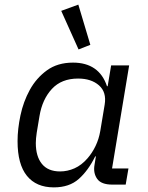

<svg xmlns="http://www.w3.org/2000/svg" viewBox="-20 -799 640 831"><path d="M213 12Q137 12 96.5 -38Q56 -88 56 -188Q56 -240 68.5 -299.5Q81 -359 109 -410Q137 -461 183 -494.5Q229 -528 296 -528Q352 -528 389 -502.5Q426 -477 443 -426H446L461 -516H539L465 -70H536L524 0H466Q418 0 400.5 -25Q383 -50 389 -85L395 -122H392Q362 -61 321 -24.5Q280 12 213 12ZM240 -57Q272 -57 302.5 -70.5Q333 -84 359 -114Q379 -137 393.5 -167Q408 -197 414 -232L433 -346Q442 -400 408.5 -429.5Q375 -459 318 -459Q246 -459 204.5 -414Q163 -369 151 -297L139 -225Q137 -211 136 -200.5Q135 -190 135 -180Q135 -122 161.5 -89.5Q188 -57 240 -57ZM245 -752 319 -779 371 -605 320 -585Z"/></svg>

Font: IBM Plex Mono
Style: Italic
Weight: 400
Italic angle: -9°
Monospace: yes
Designer: Mike Abbink, Paul van der Laan, Pieter van Rosmalen
Foundry: Bold Monday
Version: Version 2.3